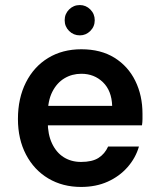

<svg xmlns="http://www.w3.org/2000/svg" viewBox="-20 -728 631 760"><path d="M301 12Q228 12 171.5 -21.5Q115 -55 83 -116Q51 -177 51 -257Q51 -339 82.5 -401.5Q114 -464 170.5 -498.5Q227 -533 302 -533Q379 -533 433 -499.5Q487 -466 515.5 -408Q544 -350 544 -278Q544 -268 544 -256.5Q544 -245 542 -232H138V-309H424Q422 -369 387.5 -402.5Q353 -436 302 -436Q265 -436 235 -418Q205 -400 187 -364.5Q169 -329 169 -275V-246Q169 -196 186 -160Q203 -124 232.5 -105.5Q262 -87 301 -87Q345 -87 370 -103Q395 -119 408 -148H530Q517 -103 485 -66.5Q453 -30 406.5 -9Q360 12 301 12ZM296 -588Q271 -588 253.5 -605.5Q236 -623 236 -648Q236 -673 253.5 -690.5Q271 -708 296 -708Q320 -708 337.5 -690.5Q355 -673 355 -648Q355 -623 337.5 -605.5Q320 -588 296 -588Z"/></svg>

Font: DM Sans 10pt SemiBold
Style: Regular
Weight: 600
Version: Version 4.004;gftools[0.9.30]